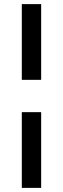

<svg xmlns="http://www.w3.org/2000/svg" viewBox="-20 -745 306 933"><path d="M180 -725V-357H86V-725ZM180 -200V168H86V-200Z"/></svg>

Font: Elaine Sans Medium
Style: Regular
Weight: 500
Designer: Wei Huang
Foundry: Wei Huang
Version: Version 2.001;December 24, 2019;FontCreator 12.0.0.2547 64-b